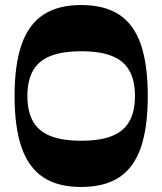

<svg xmlns="http://www.w3.org/2000/svg" viewBox="-20 -732 646 764"><path d="M303 12Q210 12 152 -26.5Q94 -65 66 -145Q38 -225 38 -350Q38 -475 66 -555Q94 -635 152.5 -673.5Q211 -712 303 -712Q396 -712 454.5 -673.5Q513 -635 540.5 -555Q568 -475 568 -350Q568 -225 540.5 -145Q513 -65 454.5 -26.5Q396 12 303 12ZM303 -172Q379 -172 426 -191Q473 -210 495 -249.5Q517 -289 517 -350Q517 -411 495 -450.5Q473 -490 426 -509Q379 -528 303 -528Q228 -528 180.5 -509Q133 -490 111 -450.5Q89 -411 89 -350Q89 -289 111 -249.5Q133 -210 180.5 -191Q228 -172 303 -172Z"/></svg>

Font: Ojuju
Style: Bold
Weight: 700
Designer: Chisaokwu Joboson, Mirko Velimirovic
Foundry: Udi Foundry
Version: Version 1.000